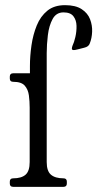

<svg xmlns="http://www.w3.org/2000/svg" viewBox="-20 -724 377 744"><path d="M96 -468Q96 -507 102 -548.5Q108 -590 122.5 -625.5Q137 -661 163.5 -682.5Q190 -704 232 -704Q273 -704 296.5 -688.5Q320 -673 329 -649.5Q338 -626 337 -601Q336 -576 328 -556Q324 -543 306 -539Q290 -535 282.5 -533Q275 -531 271.5 -530.5Q268 -530 266 -530Q258 -530 258.5 -536Q259 -542 261 -547Q267 -559 272 -580.5Q277 -602 276.5 -624Q276 -646 264.5 -661Q253 -676 226 -676Q198 -676 184 -650.5Q170 -625 165.5 -588Q161 -551 161 -518V-96Q161 -61 177.5 -47Q194 -33 226 -33Q239 -33 239 -20V-13Q239 0 226 0H31Q18 0 18 -13V-20Q18 -33 31 -33Q63 -33 79 -47Q95 -61 95 -96V-307Q95 -331 92 -354Q89 -377 76 -392Q63 -407 31 -407Q18 -407 18 -420V-427Q18 -440 31 -440H96Z"/></svg>

Font: Young Serif Light
Style: Regular
Weight: 300
Designer: Bastien Sozeau
Foundry: NBR — Bastien Sozeau
Version: Version 5.001